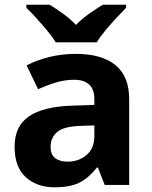

<svg xmlns="http://www.w3.org/2000/svg" viewBox="-20 -786 644 816"><path d="M302 -557Q412 -557 470.5 -509.5Q529 -462 529 -364V0H425L396 -74H392Q357 -30 318 -10Q279 10 211 10Q138 10 90 -32.5Q42 -75 42 -163Q42 -250 103 -291.5Q164 -333 286 -337L381 -340V-364Q381 -407 358.5 -427Q336 -447 296 -447Q256 -447 218 -435.5Q180 -424 142 -407L93 -508Q137 -531 190.5 -544Q244 -557 302 -557ZM323 -251Q251 -249 223 -225Q195 -201 195 -162Q195 -128 215 -113.5Q235 -99 267 -99Q315 -99 348 -127.5Q381 -156 381 -208V-253ZM217 -606Q203 -629 180.5 -656Q158 -683 134.5 -709Q111 -735 92 -753V-766H191Q217 -750 247 -728.5Q277 -707 303 -680Q329 -707 360 -728.5Q391 -750 417 -766H516V-753Q498 -735 474 -709Q450 -683 427.5 -656Q405 -629 391 -606Z"/></svg>

Font: Noto Sans Tangsa
Style: Bold
Weight: 700
Version: Version 1.504